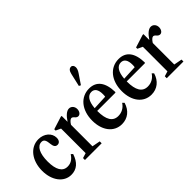

<svg xmlns="http://www.w3.org/2000/svg" viewBox="-25 -1496 2153 2153"><g transform="rotate(-45 1052.0 -419.5)"><path d="M232 10.5C319 10.5 378 -40.5 410.5 -141L390 -159.5C356.5 -107 317.5 -84.5 266 -84.5C189.5 -84.5 148.5 -154 148.5 -283.5C148.5 -411.5 188 -488.5 255.5 -488.5C294.5 -488.5 305.5 -457 310.5 -401.5C314.5 -367 324.5 -337 360 -337C390.5 -337 409.5 -361 409.5 -400.5C409.5 -475.5 342 -534.5 252 -534.5C123 -534.5 31 -417 31 -254C31 -100 114.5 10.5 232 10.5Z M456.5 0H721.5V-30.5L625 -49V-389.5C642 -419 665.5 -440.5 680.5 -440.5C692.5 -440.5 701.5 -434 716 -417.5C726.5 -405 739 -399 752.5 -399C779.5 -399 800.5 -428 800.5 -465.5C800.5 -505 773.5 -535.5 737.5 -535.5C701 -535.5 661.5 -501.5 621.5 -440.5V-534.5H607.5L457 -487V-466.5L516.5 -438.5V-49L456.5 -30.5Z M1017 -624.5 1094 -738C1112 -764 1120 -787 1120 -806C1120 -832 1105.5 -850.5 1085.5 -850.5C1057 -850.5 1039.5 -829 1031 -790L995.5 -635.5ZM1035.5 10.5C1126.5 10.5 1196.5 -44.5 1224.5 -139L1205 -158.5C1173.5 -110 1126.5 -83.5 1070 -83.5C985 -83.5 943 -151.5 943 -289V-292H1230.5L1236.5 -298C1233.5 -453 1171.5 -534.5 1055.5 -534.5C919.5 -534.5 826 -420.5 826 -254C826 -96.5 909.5 10.5 1035.5 10.5ZM1046.5 -489.5C1095.5 -489.5 1121.5 -452 1121.5 -379.5C1121.5 -363 1120.5 -348.5 1118.5 -341.5L944.5 -333.5C952.5 -433.5 988 -489.5 1046.5 -489.5Z M1503.5 10.5C1594.5 10.5 1664.5 -44.5 1692.5 -139L1673 -158.5C1641.5 -110 1594.5 -83.5 1538 -83.5C1453 -83.5 1411 -151.5 1411 -289V-292H1698.5L1704.5 -298C1701.5 -453 1639.5 -534.5 1523.5 -534.5C1387.5 -534.5 1294 -420.5 1294 -254C1294 -96.5 1377.5 10.5 1503.5 10.5ZM1514.5 -489.5C1563.5 -489.5 1589.5 -452 1589.5 -379.5C1589.5 -363 1588.5 -348.5 1586.5 -341.5L1412.5 -333.5C1420.5 -433.5 1456 -489.5 1514.5 -489.5Z M1753.5 0H2018.5V-30.5L1922 -49V-389.5C1939 -419 1962.5 -440.5 1977.5 -440.5C1989.5 -440.5 1998.5 -434 2013 -417.5C2023.5 -405 2036 -399 2049.5 -399C2076.5 -399 2097.5 -428 2097.5 -465.5C2097.5 -505 2070.5 -535.5 2034.5 -535.5C1998 -535.5 1958.5 -501.5 1918.5 -440.5V-534.5H1904.5L1754 -487V-466.5L1813.5 -438.5V-49L1753.5 -30.5Z"/></g></svg>

Font: Libre Caslon Condensed SemiBold
Style: Regular
Weight: 600
Designer: Pablo Impallari, Rodrigo Fuenzalida, Katja Schimmel, Ertekin Erdin
Foundry: Pablo Impallari, Rodrigo Fuenzalida
Version: Version 2.000;gftools[0.9.33]